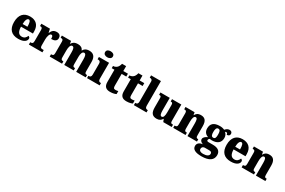

<svg xmlns="http://www.w3.org/2000/svg" viewBox="165 -2391 6297 4241"><g transform="rotate(30 3313.0 -271.0)"><path d="M301 10C452 10 509 -55 509 -113C509 -138 491 -155 468 -162C447 -110 412 -71 348 -71C267 -71 225 -128 223 -255H527V-309C527 -467 437 -551 289 -551C130 -551 38 -454 38 -266C38 -91 123 10 301 10ZM347 -324H225C225 -425 254 -480 294 -480C331 -480 348 -424 347 -324Z M571 0H916V-59H883C848 -59 826 -67 826 -126V-278C826 -356 850 -438 894 -438C929 -438 935 -407 935 -352C1018 -352 1075 -380 1075 -452C1075 -507 1045 -549 972 -549C898 -549 855 -518 823 -442H819L799 -536H580V-477H584C625 -477 643 -468 643 -409V-131C643 -68 618 -59 576 -59H571Z M1102 0H1417V-59H1413C1372 -59 1353 -69 1353 -124V-303C1353 -383 1371 -454 1418 -454C1461 -454 1473 -405 1473 -320V0H1715V-59H1711C1669 -59 1655 -68 1655 -129V-314C1655 -390 1675 -454 1721 -454C1763 -454 1778 -405 1778 -320V0H2021V-59H2017C1975 -59 1962 -68 1962 -129V-359C1962 -493 1902 -551 1799 -551C1717 -551 1670 -515 1650 -470H1645C1624 -525 1579 -551 1509 -551C1418 -551 1378 -515 1354 -470H1349L1337 -536H1103V-481H1107C1148 -481 1171 -472 1171 -418V-127C1171 -68 1148 -59 1106 -59H1102Z M2211 -621C2265 -621 2311 -648 2311 -698C2311 -751 2265 -775 2211 -775C2155 -775 2112 -751 2112 -698C2112 -648 2155 -621 2211 -621ZM2054 0H2376V-59H2366C2331 -59 2307 -75 2307 -130V-536H2048V-477H2065C2099 -477 2125 -461 2125 -410V-133C2125 -76 2101 -59 2065 -59H2054Z M2644 10C2722 10 2774 -9 2796 -21V-97C2776 -91 2750 -88 2725 -88C2680 -88 2670 -112 2670 -167V-463H2788V-536H2670V-661H2566C2557 -619 2540 -586 2523 -567C2505 -546 2470 -520 2417 -519V-463H2486V-150C2486 -32 2547 10 2644 10Z M3061 10C3139 10 3191 -9 3213 -21V-97C3193 -91 3167 -88 3142 -88C3097 -88 3087 -112 3087 -167V-463H3205V-536H3087V-661H2983C2974 -619 2957 -586 2940 -567C2922 -546 2887 -520 2834 -519V-463H2903V-150C2903 -32 2964 10 3061 10Z M3249 0H3571V-59H3561C3526 -59 3501 -75 3501 -130V-760H3249V-701H3259C3274 -701 3318 -694 3318 -644V-130C3318 -75 3294 -59 3259 -59H3249Z M3831 10C3898 10 3940 -18 3967 -66H3972L3999 0H4214V-59H4202C4170 -59 4150 -63 4150 -120V-536H3913V-477H3917C3949 -477 3967 -472 3967 -417V-233C3967 -142 3950 -86 3906 -86C3865 -86 3855 -139 3855 -230V-536H3617V-477H3620C3668 -477 3672 -462 3672 -405V-189C3672 -55 3716 10 3831 10Z M4252 0H4567V-59H4563C4522 -59 4504 -69 4504 -124V-303C4504 -382 4518 -454 4566 -454C4606 -454 4616 -405 4616 -320V0H4858V-59H4854C4812 -59 4799 -68 4799 -129V-359C4799 -493 4747 -551 4647 -551C4564 -551 4528 -514 4505 -470H4500L4488 -536H4257V-477H4261C4302 -477 4321 -468 4321 -413V-127C4321 -68 4298 -59 4256 -59H4252Z M5105 233C5302 233 5396 160 5396 38C5396 -62 5331 -116 5196 -116H5084C5062 -116 5043 -124 5043 -145C5043 -166 5060 -187 5073 -192C5083 -189 5114 -187 5127 -187C5277 -187 5344 -261 5344 -371C5344 -430 5318 -469 5287 -496C5294 -500 5304 -505 5318 -505C5330 -505 5352 -493 5352 -458C5407 -458 5425 -489 5425 -523C5425 -557 5400 -585 5357 -585C5307 -585 5278 -560 5247 -526C5211 -543 5177 -551 5127 -551C4975 -551 4907 -484 4907 -366C4907 -277 4958 -228 5021 -208C4961 -177 4920 -146 4920 -100C4920 -51 4962 -28 5001 -13C4919 -7 4868 37 4868 102C4868 189 4946 233 5105 233ZM5125 -253C5075 -253 5064 -302 5064 -364C5064 -428 5075 -484 5125 -484C5178 -484 5185 -430 5185 -365C5185 -301 5178 -253 5125 -253ZM5108 168C5053 168 5005 149 5005 102C5005 48 5047 31 5075 31H5195C5238 31 5256 54 5256 83C5256 137 5200 168 5108 168Z M5723 10C5874 10 5931 -55 5931 -113C5931 -138 5913 -155 5890 -162C5869 -110 5834 -71 5770 -71C5689 -71 5647 -128 5645 -255H5949V-309C5949 -467 5859 -551 5711 -551C5552 -551 5460 -454 5460 -266C5460 -91 5545 10 5723 10ZM5769 -324H5647C5647 -425 5676 -480 5716 -480C5753 -480 5770 -424 5769 -324Z M5997 0H6312V-59H6308C6267 -59 6249 -69 6249 -124V-303C6249 -382 6263 -454 6311 -454C6351 -454 6361 -405 6361 -320V0H6603V-59H6599C6557 -59 6544 -68 6544 -129V-359C6544 -493 6492 -551 6392 -551C6309 -551 6273 -514 6250 -470H6245L6233 -536H6002V-477H6006C6047 -477 6066 -468 6066 -413V-127C6066 -68 6043 -59 6001 -59H5997Z"/></g></svg>

Font: Noto Serif Sinhala SemiCondensed Black
Style: Regular
Weight: 900
Width: 4
Designer: Jelle Bosma - Monotype Design Team
Foundry: Monotype Imaging Inc.
Version: Version 2.007